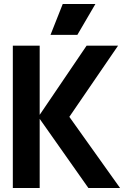

<svg xmlns="http://www.w3.org/2000/svg" viewBox="-20 -938 640 958"><path d="M44 0V-710H178V-365L412 -710H569L326 -355L579 0H421L178 -345V0ZM232 -764 293 -918H456L366 -764Z"/></svg>

Font: Geist Mono ExtraBold
Style: Regular
Weight: 800
Monospace: yes
Designer: Basement.studio, Andrés Briganti, Mateo Zaragoza
Foundry: Basement.studio, Vercel, Andrés Briganti, Guido Ferreyra, Mateo Zaragoza
Version: Version 1.500; ttfautohint (v1.8.4.7-5d5b)